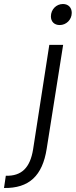

<svg xmlns="http://www.w3.org/2000/svg" viewBox="-106 -730 378 958"><path d="M192 -605C224 -605 252 -631 252 -666C252 -692 235 -710 208 -710C175 -710 148 -683 148 -648C148 -622 165 -605 192 -605ZM-86 208C39 210 106 147 127 12L209 -506H140L59 16C44 107 2 149 -77 147Z"/></svg>

Font: Arthouse Owned
Style: Italic
Weight: 400
Italic angle: -10°
Designer: Jeremy Tribby
Foundry: Tribby Type
Version: Version 1.000;PS 001.000;hotconv 1.0.88;makeotf.lib2.5.64775